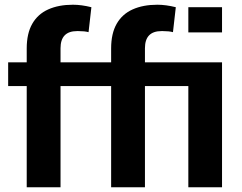

<svg xmlns="http://www.w3.org/2000/svg" viewBox="-20 -792 1022 812"><path d="M450 -528.5V-587Q450 -650.5 473.5 -691.5Q497 -732.5 541 -752.2Q585 -772 645.5 -772Q681.5 -772 723.5 -761.5L711.5 -656Q695 -660.5 668.5 -660.5Q666 -660.5 663 -660.5Q593 -660.5 593 -588Q593 -587.5 593 -587V-528.5H919V0H776.5V-428H593V0H450V-428H236V0H93V-428H14.5V-528.5H93V-587Q93 -650.5 116.5 -691.5Q140 -732.5 184 -752.2Q228 -772 288.5 -772Q324.5 -772 366.5 -761.5L354.5 -656Q338 -660.5 311.5 -660.5Q309 -660.5 306 -660.5Q236 -660.5 236 -588Q236 -587.5 236 -587V-528.5ZM919 -655H776.5V-761.5H919Z"/></svg>

Font: Roberto Sans
Style: Bold
Weight: 700
Designer: Google (font) & Cristiano Sobral (main changes)
Version: Version 1.000;October 12, 2021;FontCreator 14.0.0.2814 64-bi